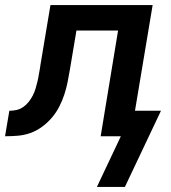

<svg xmlns="http://www.w3.org/2000/svg" viewBox="-56 -540 676 761"><path d="M328 201 423 0H343L412 -419H247L221 -264Q217 -240 212 -215Q207 -190 199 -165.5Q191 -141 179 -117.5Q167 -94 149.5 -73.5Q132 -53 110 -37Q88 -21 63.5 -12.5Q39 -4 14 -2Q-11 0 -36 0L-19 -101Q-5 -101 9 -104Q23 -107 35.5 -115.5Q48 -124 57.5 -136Q67 -148 74 -161.5Q81 -175 85 -189Q89 -203 92.5 -217Q96 -231 98 -245Q100 -259 103 -273Q103 -275 103.5 -277Q104 -279 104 -281L144 -520H549L479 -101H582L439 201Z"/></svg>

Font: Iosevka SS04 Extended Oblique
Style: Bold
Weight: 700
Width: 7
Italic angle: -9°
Monospace: yes
Designer: Belleve Invis
Foundry: Belleve Invis
Version: Version 19.0.0; ttfautohint (v1.8.4)